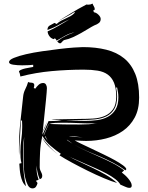

<svg xmlns="http://www.w3.org/2000/svg" viewBox="-20 -1054 821 1064"><path d="M647 -31Q639 -46 619 -61.5Q599 -77 571 -92Q543 -107 511 -121Q479 -135 448 -148.5Q417 -162 390 -174Q371 -182 357 -190Q386 -173 418 -159Q455 -142 492.5 -124Q530 -106 565 -86Q600 -66 629 -40Q600 -48 556 -66.5Q512 -85 466.5 -107.5Q421 -130 378.5 -153Q336 -176 310 -193L317 -202Q289 -221 260 -246Q231 -271 215 -301Q204 -254 202 -211Q200 -168 200 -129Q200 -115 207 -102.5Q214 -90 214 -79Q214 -64 200 -61Q192 -80 188 -99Q184 -118 182 -137Q182 -117 184 -98Q187 -78 194 -58L179 -52L188 -40Q186 -29 179.5 -19.5Q173 -10 160 -10Q144 -10 134.5 -27.5Q125 -45 119.5 -69.5Q114 -94 112.5 -119.5Q111 -145 111 -162Q111 -196 111.5 -229Q112 -262 114 -296Q109 -264 108.5 -231Q108 -198 108 -165Q108 -130 112 -93Q116 -56 124 -22Q111 -34 104.5 -49Q98 -64 94.5 -80.5Q91 -97 89.5 -114Q88 -131 87 -147L99 -150Q95 -165 94 -180.5Q93 -196 93 -212Q93 -247 98 -280.5Q103 -314 103 -349V-361L102 -386H96Q94 -338 90.5 -290Q87 -242 86 -193Q85 -203 85 -212V-231Q85 -304 92.5 -374.5Q100 -445 108 -517Q110 -540 120 -559.5Q130 -579 136 -600Q140 -597 146 -596.5Q152 -596 157 -595.5Q162 -595 166 -592Q170 -589 170 -582Q170 -578 169 -574L167 -566L176 -563Q183 -574 194 -584Q205 -594 219 -594Q230 -594 235 -585Q240 -576 240 -566Q240 -560 238.5 -541Q237 -522 234.5 -497Q232 -472 229 -443.5Q226 -415 223.5 -390Q221 -365 219 -347.5Q217 -330 217 -326L241 -380Q238 -371 235.5 -365Q233 -359 231 -353Q229 -347 225.5 -340Q222 -333 216 -322V-308L249 -383Q265 -383 280.5 -383.5Q296 -384 312 -387L322 -389Q300 -389 287.5 -389.5Q275 -390 264 -392Q304 -392 343.5 -393.5Q383 -395 424 -395Q460 -395 495.5 -397Q531 -399 559.5 -411Q588 -423 606 -448Q624 -473 624 -519Q624 -566 612 -595Q600 -624 577.5 -640.5Q555 -657 521 -662.5Q487 -668 444 -668Q356 -668 267 -660Q178 -652 93 -630Q91 -638 90 -644.5Q89 -651 85 -656Q85 -662 96 -667Q107 -672 121 -675Q135 -678 147.5 -680Q160 -682 164 -683V-695Q157 -694 140 -693Q123 -692 103 -692Q76 -692 53 -695.5Q30 -699 30 -710Q30 -722 56.5 -733Q83 -744 124 -753.5Q165 -763 214 -770Q263 -777 308.5 -782.5Q354 -788 389.5 -790.5Q425 -793 439 -793Q511 -793 569 -778.5Q627 -764 667.5 -731Q708 -698 729.5 -644.5Q751 -591 751 -513Q751 -448 726.5 -402.5Q702 -357 661 -328.5Q620 -300 567 -286.5Q514 -273 457 -273Q441 -273 425.5 -274Q410 -275 394 -276Q405 -269 430.5 -257Q456 -245 487.5 -230Q519 -215 553.5 -198.5Q588 -182 616 -166.5Q644 -151 662 -137.5Q680 -124 680 -116L675 -110Q642 -134 607 -152Q572 -170 535.5 -186Q499 -202 462 -217Q427 -232 392 -252Q426 -232 460 -217L531 -185Q567 -169 601.5 -151.5Q636 -134 668 -110L655 -98Q662 -93 671.5 -84.5Q681 -76 689.5 -66Q698 -56 704 -45.5Q710 -35 710 -26Q710 -13 698 -13Q686 -13 672 -20Q658 -27 647 -31ZM429 -389Q409 -389 387.5 -388.5Q366 -388 344 -388Q369 -387 396 -385.5Q423 -384 451 -384Q486 -384 519.5 -388.5Q553 -393 579 -407.5Q605 -422 620.5 -447.5Q636 -473 636 -515Q636 -529 634 -542Q632 -555 629 -569H623Q629 -545 629 -520Q629 -475 613 -449Q597 -423 570 -409.5Q543 -396 506.5 -392.5Q470 -389 429 -389ZM252 -367Q292 -365 333.5 -364.5Q375 -364 419 -364Q445 -364 471 -365.5Q497 -367 521 -372Q510 -370 499 -370H478Q466 -370 449 -370.5Q432 -371 412 -372Q392 -373 370 -373.5Q348 -374 327 -374Q304 -374 285 -373Q266 -372 252 -367ZM214 -290Q234 -264 254.5 -241.5Q275 -219 301 -199Q277 -216 252.5 -240Q228 -264 214 -290ZM362 -298Q382 -296 402 -295Q421 -294 438 -293Q424 -294 410 -296Q394 -299 378 -299H370Q366 -299 362 -298ZM249 -367Q248 -364 243.5 -355Q239 -346 234.5 -335.5Q230 -325 226 -316Q222 -307 222 -304L224 -306L249 -364ZM353 -279H350Q364 -268 382 -258ZM230 -296Q232 -291 236.5 -284.5Q241 -278 248 -271Q242 -278 238 -285.5Q234 -293 232 -300ZM348 -195Q351 -193 353 -192ZM313 -814Q308 -814 304 -817.5Q300 -821 297 -825Q341 -859 393 -875Q367 -870 342 -856.5Q317 -843 294 -829Q292 -833 289.5 -836.5Q287 -840 284 -842L278 -837Q262 -841 253 -854.5Q244 -868 244 -880L248 -882Q274 -893 306.5 -912Q339 -931 367 -948Q337 -934 307.5 -917Q278 -900 243 -888Q243 -905 254.5 -912Q266 -919 282 -927L294 -921Q305 -932 318.5 -939Q332 -946 345.5 -952Q359 -958 371.5 -965Q384 -972 395 -984Q393 -984 393 -988Q370 -973 347 -961Q325 -949 301 -936Q338 -958 374 -981Q411 -1004 459 -1029Q462 -1028 469 -1028Q482 -1028 493 -1034Q495 -1027 500 -1019Q505 -1011 505 -1004Q505 -997 496 -996L501 -986Q514 -984 526 -972Q538 -960 538 -949Q538 -935 528.5 -927Q519 -919 502 -913Q488 -906 469.5 -894.5Q451 -883 429.5 -871Q408 -859 384.5 -848Q361 -837 336 -832Q330 -830 324 -822Q318 -814 313 -814Z"/></svg>

Font: Finger Paint
Style: Regular
Weight: 400
Designer: Ralph du Carrois
Foundry: Ralph du Carrois
Version: Version 1.001